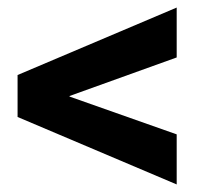

<svg xmlns="http://www.w3.org/2000/svg" viewBox="-20 -558 549 508"><path d="M447.5 -70 26.5 -248.5V-359.5L447.5 -538V-406L164 -304V-302.5L447.5 -202.5Z"/></svg>

Font: Roberto Sans
Style: Bold
Weight: 700
Designer: Google (font) & Cristiano Sobral (main changes)
Version: Version 1.000;October 12, 2021;FontCreator 14.0.0.2814 64-bi